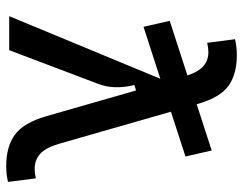

<svg xmlns="http://www.w3.org/2000/svg" viewBox="-103 -679 792 626"><g transform="rotate(90 293.0 -366.0)"><path d="M67.4 -438 47.9 -523.4 226.1 -581.1Q212.9 -619.1 194.3 -634.3Q175.8 -649.4 149.9 -649.4Q136.7 -649.4 119.6 -645.5L107.9 -736.3Q132.8 -742.2 159.7 -742.2Q222.2 -742.2 260 -714.8Q297.9 -687.5 318.8 -615.2L319.8 -611.3L470.7 -660.2L490.2 -574.7L344.2 -527.3L447.8 -166Q460.9 -119.6 481.2 -101.3Q501.5 -83 531.2 -83Q544.4 -83 561.5 -86.9L573.2 3.9Q548.3 9.8 521.5 9.8Q458 9.8 418.9 -18.8Q379.9 -47.4 358.4 -122.6L274.9 -413.6L257.3 -408.2Q265.1 -376 264.4 -346.2Q263.7 -316.4 252.9 -288.6L143.6 0H32.7L236.8 -492.7Z"/></g></svg>

Font: Cascadia Mono PL
Style: Regular
Weight: 400
Monospace: yes
Designer: Aaron Bell
Foundry: Saja Typeworks
Version: Version 2404.023; ttfautohint (v1.8.4)